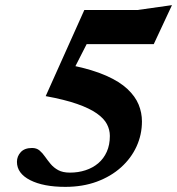

<svg xmlns="http://www.w3.org/2000/svg" viewBox="-20 -715 690 748"><path d="M263.5 -543 354 -614.5 250 -410.5 261.5 -460Q341 -443.5 393.5 -420.2Q446 -397 476.5 -368.2Q507 -339.5 520 -307.8Q533 -276 533 -242Q533 -190.5 512 -144.5Q491 -98.5 451.5 -63Q412 -27.5 357 -7.2Q302 13 234.5 13Q149 13 97.5 -13.2Q46 -39.5 46 -84.5Q46 -106 60.8 -122.2Q75.5 -138.5 105 -138.5Q122.5 -138.5 134 -128.8Q145.5 -119 155.2 -105Q165 -91 177 -76.5Q189 -62 206.8 -52.2Q224.5 -42.5 252.5 -42.5Q285 -42.5 313.2 -51.8Q341.5 -61 362.8 -79Q384 -97 396 -123.8Q408 -150.5 408 -185.5Q408 -209.5 396.5 -231.5Q385 -253.5 357 -273.2Q329 -293 280.5 -310Q232 -327 158 -340.5L308.5 -676H515.5L650 -695L579 -543Z"/></svg>

Font: Newsreader 16pt 16pt
Style: Bold Italic
Weight: 700
Italic angle: -17°
Version: Version 1.003